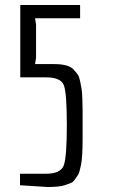

<svg xmlns="http://www.w3.org/2000/svg" viewBox="-20 -740 450 767"><path d="M60 -46H164Q223 -46 235 -80Q247 -114 247 -241Q247 -368 235 -399.5Q223 -431 164 -431H61V-720H300V-667H120L124 -642V-509L120 -484H196Q257 -484 276 -460Q285 -450 290.5 -442.5Q296 -435 300 -416Q304 -397 306 -384.5Q308 -372 309 -343.5Q310 -315 310 -298V-186Q310 -112 303.5 -80.5Q297 -49 292 -42Q287 -35 279.5 -23.5Q272 -12 262 -8.5Q252 -5 238 0Q218 7 169 7L60 0Z"/></svg>

Font: Economica
Style: Regular
Weight: 400
Designer: Vicente Lamonaca
Foundry: Vicente Lamonaca
Version: Version 1.101